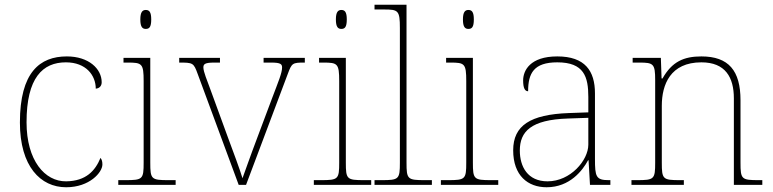

<svg xmlns="http://www.w3.org/2000/svg" viewBox="-20 -780 3263 810"><path d="M259 10C358 10 412 -53 412 -86C412 -98 410 -106 404 -114C382 -60 343 -16 259 -15C169 -14 92 -103 92 -264C92 -452 160 -517 258 -517C343 -517 384 -462 384 -406C399 -407 409 -417 409 -433C409 -490 354 -542 262 -542C148 -542 64 -475 64 -263C64 -78 151 10 259 10Z M595 -658C610 -658 618 -666 618 -698C618 -729 610 -738 595 -738C581 -738 572 -729 572 -698C572 -666 581 -658 595 -658ZM479 0H721V-20H691C618 -20 614 -24 614 -94V-536H501V-516H519C579 -516 586 -512 586 -438V-94C586 -24 582 -20 509 -20H479Z M814 -468 987 0H1018L1194 -468C1211 -514 1214 -516 1264 -516H1266V-536H1092V-516H1124C1165 -516 1170 -509 1170 -495C1170 -472 1154 -435 1128 -366L1068 -206C1032 -111 1012 -52 1003 -28C992 -65 964 -140 942 -199L866 -407C855 -437 838 -478 838 -495C838 -509 843 -516 884 -516H908V-536H736V-516C794 -516 797 -515 814 -468Z M1420 -658C1435 -658 1443 -666 1443 -698C1443 -729 1435 -738 1420 -738C1406 -738 1397 -729 1397 -698C1397 -666 1406 -658 1420 -658ZM1304 0H1546V-20H1516C1443 -20 1439 -24 1439 -94V-536H1326V-516H1344C1404 -516 1411 -512 1411 -438V-94C1411 -24 1407 -20 1334 -20H1304Z M1560 0H1802V-20H1772C1699 -20 1695 -24 1695 -94V-760H1560V-740H1600C1660 -740 1667 -736 1667 -662V-94C1667 -24 1663 -20 1590 -20H1560Z M1956 -658C1971 -658 1979 -666 1979 -698C1979 -729 1971 -738 1956 -738C1942 -738 1933 -729 1933 -698C1933 -666 1942 -658 1956 -658ZM1840 0H2082V-20H2052C1979 -20 1975 -24 1975 -94V-536H1862V-516H1880C1940 -516 1947 -512 1947 -438V-94C1947 -24 1943 -20 1870 -20H1840Z M2286 10C2384 10 2438 -61 2461 -104H2463L2469 0H2555V-20H2548C2494 -20 2490 -35 2490 -110V-386C2490 -481 2448 -542 2331 -542C2216 -542 2187 -482 2187 -441C2187 -409 2194 -395 2208 -395C2208 -471 2232 -517 2331 -517C2444 -517 2462 -456 2462 -371V-306L2379 -303C2218 -297 2145 -251 2145 -146C2145 -39 2207 10 2286 10ZM2290 -15C2206 -15 2173 -77 2173 -145C2173 -225 2220 -275 2376 -280L2462 -283V-170C2462 -104 2387 -15 2290 -15Z M2644 0H2865V-20H2849C2776 -20 2772 -24 2772 -94V-334C2772 -423 2808 -517 2939 -517C3040 -517 3076 -454 3076 -365V0H3196V-20H3181C3108 -20 3104 -24 3104 -94V-357C3104 -482 3054 -542 2939 -542C2865 -542 2815 -520 2775 -449H2771L2768 -536H2649V-516H2677C2737 -516 2744 -511 2744 -442V-94C2744 -24 2740 -20 2667 -20H2644Z"/></svg>

Font: Noto Serif Malayalam Thin
Style: Regular
Weight: 100
Designer: Indian type Foundry, Jelle Bosma, Monotype Design Team
Foundry: Monotype Imaging Inc.
Version: Version 2.104